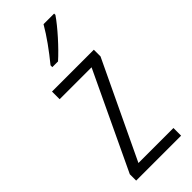

<svg xmlns="http://www.w3.org/2000/svg" viewBox="-250 -800 834 834"><g transform="rotate(-45 167.5 -382.5)"><path d="M292 -757V-765H227C200 -718 162 -666 122 -617V-606H157C200 -644 262 -713 292 -757ZM307 0V-47H92L303 -491V-532H46V-485H242L31 -39V0Z"/></g></svg>

Font: Noto Sans Thai Looped Condensed Light
Style: Regular
Weight: 300
Width: 3
Designer: Sasikarn Vongin, Ben Mitchell
Foundry: The Fontpad Ltd
Version: Version 1.001